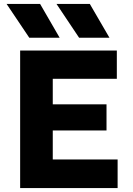

<svg xmlns="http://www.w3.org/2000/svg" viewBox="-20 -957 675 977"><path d="M82.5 0V-700H574.5V-556H248.5V-426H522V-293H248.5V-145.5H578.5V0ZM537 -765H382.5L267.5 -937H437ZM283.5 -765H129L13.5 -937H184Z"/></svg>

Font: Geologica
Style: Bold
Weight: 700
Designer: Sindre Bremnes, Frode Helland
Foundry: Monokrom Skriftforlag AS
Version: Version 1.010; ttfautohint (v1.8.4.7-5d5b);gftools[0.9.28]